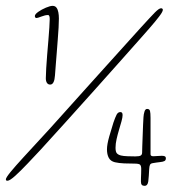

<svg xmlns="http://www.w3.org/2000/svg" viewBox="-104 -608 577 639"><path d="M63 -326.5Q56 -326.5 52.2 -332.2Q48.5 -338 48.5 -347.5Q48.5 -360 49.8 -380.8Q51 -401.5 53 -425.8Q55 -450 57 -473.5Q59 -497 60.2 -516Q61.5 -535 61.5 -544.5Q61.5 -558 56 -558Q46.5 -558 33.8 -553Q21 -548 17.5 -548Q14.5 -548 13.2 -550.2Q12 -552.5 12 -554.5Q12 -560.5 23.2 -568.5Q34.5 -576.5 48.8 -582.5Q63 -588.5 71 -588.5Q79.5 -588.5 84 -582.5Q88.5 -576.5 90.2 -567Q92 -557.5 92 -546.5Q92 -534.5 91 -516Q90 -497.5 88.2 -475.8Q86.5 -454 84.8 -432Q83 -410 81.5 -390.5Q80 -371 79 -357.5Q77 -326.5 63 -326.5ZM-79 -6.5Q-80.5 -6.5 -81.8 -6.8Q-83 -7 -83.8 -8Q-84.5 -9 -84.5 -11Q-84.5 -16.5 -68.8 -35.8Q-53 -55 -26.2 -84.2Q0.5 -113.5 32.5 -148Q38.5 -154 59.2 -177Q80 -200 110.5 -234Q141 -268 176.2 -307.2Q211.5 -346.5 247 -385.8Q282.5 -425 313.2 -459.2Q344 -493.5 365.2 -516.8Q386.5 -540 392.5 -546.5Q404 -559 411.2 -566.2Q418.5 -573.5 423.5 -577Q428.5 -580.5 432 -580.5Q433 -580.5 434 -580.2Q435 -580 435.8 -579.5Q436.5 -579 437.2 -578Q438 -577 438 -575.5Q438 -572 434.5 -566Q431 -560 425.2 -552.5Q419.5 -545 412.5 -536.5Q401.5 -523 371 -488.5Q340.5 -454 298.2 -406.5Q256 -359 208.5 -306Q161 -253 115 -202Q69 -151 31.5 -110Q11 -88 -12 -63.8Q-35 -39.5 -53.2 -23Q-71.5 -6.5 -79 -6.5ZM377 10.5Q371 10.5 368 7.2Q365 4 365 -4Q365 -8.5 365.2 -16Q365.5 -23.5 365.8 -31.8Q366 -40 366 -46Q366 -56 362.2 -59.8Q358.5 -63.5 343 -63.5Q327 -63.5 309.2 -64.2Q291.5 -65 278.5 -68Q264 -71.5 258 -82.8Q252 -94 252 -111Q252 -127 259.5 -153.5Q267 -180 273.5 -200Q279.5 -217.5 284 -226.2Q288.5 -235 296.5 -235Q300 -235 302 -232.8Q304 -230.5 304 -225Q304 -217.5 300.5 -204.8Q297 -192 292.2 -176.2Q287.5 -160.5 284 -145Q280.5 -129.5 280.5 -116.5Q280.5 -103 284.8 -98Q289 -93 298.5 -90.5Q306.5 -88.5 321 -88Q335.5 -87.5 346.5 -87.5Q360 -87.5 364.5 -90.5Q369 -93.5 369 -100.5Q369 -105 369.5 -120.8Q370 -136.5 370.8 -156.2Q371.5 -176 372.2 -193.2Q373 -210.5 373.5 -217.5Q374 -227.5 376.8 -236.5Q379.5 -245.5 385.5 -245.5Q393.5 -245.5 395.2 -238.8Q397 -232 397 -215.5Q397 -207.5 397 -193.8Q397 -180 397 -163Q397 -146 397 -128.2Q397 -110.5 397 -94.5Q397 -88 406.5 -88Q413 -88 420.5 -88.8Q428 -89.5 434.5 -89.5Q441 -89.5 444.5 -87.8Q448 -86 448 -81Q448 -74.5 443.2 -72Q438.5 -69.5 428.5 -68.5Q423 -68 416.5 -67Q410 -66 404 -65Q397.5 -64 395.2 -59.5Q393 -55 392.5 -45Q392 -35 391.2 -22.8Q390.5 -10.5 389.5 -4.5Q387.5 10.5 377 10.5Z"/></svg>

Font: Gluten Thin
Style: Regular
Weight: 100
Designer: Tyler Finck
Foundry: Etcetera Type Company
Version: Version 1.300